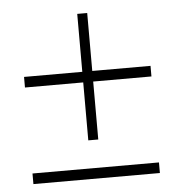

<svg xmlns="http://www.w3.org/2000/svg" viewBox="-44 -619 572 614"><g transform="rotate(-5 242.0 -312.0)"><path d="M258 -391H445V-357H258V-171H226V-357H39V-391H226V-577H258ZM39 -47V-81H445V-47Z"/></g></svg>

Font: TypoPRO Montserrat
Style: Regular
Weight: 275
Designer: Julieta Ulanovsky
Foundry: Julieta Ulanovsky
Version: Version 6.001